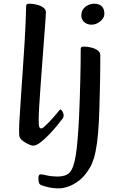

<svg xmlns="http://www.w3.org/2000/svg" viewBox="-20 -776 631 1040"><path d="M159.2 13Q154.3 13 143.1 8.9Q131.9 4.8 119.4 -2.4Q106.9 -9.6 97.5 -18.1Q88.1 -26.5 85.8 -35.1Q84.1 -40.1 83.8 -50.3Q83.5 -60.5 83.5 -78.1Q83.5 -98 85.9 -133.9Q88.2 -169.8 91.2 -216.7Q94.2 -263.6 97.9 -317.4Q101.5 -371.2 105.5 -428.4Q109.5 -485.7 112.9 -541.9Q116.2 -598.2 118.6 -649.5Q120.9 -700.7 121.6 -742.1Q121.6 -749.2 124.8 -752.6Q128 -756 138 -756Q158.3 -756 179 -750.8Q199.7 -745.7 214.2 -735.4Q228.7 -725 228.7 -709.2Q228.7 -700.7 225.9 -660.8Q223 -620.8 218.5 -562.3Q213.9 -503.8 209.1 -438Q204.3 -372.3 199.7 -309.8Q195.2 -247.3 192.3 -199.6Q189.5 -151.9 189.5 -131.3Q189.5 -97.5 192.7 -88.9Q195.9 -80.2 203.9 -80.2Q209.7 -80.2 222.5 -91.8Q235.3 -103.4 250.7 -119.6Q266 -135.9 279.2 -151.7Q292.3 -167.6 298.8 -175.4Q302.3 -179.3 303.7 -181Q305 -182.7 307.3 -182.7Q311.9 -182.7 318.3 -172.1Q324.7 -161.5 324.7 -150Q324.7 -140.8 319.2 -133.8Q308.5 -119 288.3 -94.7Q268.1 -70.4 244.3 -45.5Q220.5 -20.5 198 -3.8Q175.5 13 159.2 13ZM298.8 244.3Q268.5 244.3 240.9 237.9Q213.2 231.4 202.4 226.5Q193.3 222.2 190.7 212.7Q188.1 203.2 188.1 187.7Q188.1 177.1 191.5 172.6Q194.9 168.1 201.2 168.1Q206.2 168.1 233.9 174.2Q261.6 180.3 292.4 180.3Q312.8 180.3 329.6 175.1Q346.3 169.9 357.1 158.7Q367.8 147.4 376.2 124.6Q384.6 101.8 390.4 65.2Q396.2 28.7 400.6 -23.5Q405 -75.7 408.4 -145.7Q410.8 -192.6 412.1 -241.2Q413.5 -289.8 414.8 -337.4Q416.2 -385 416.7 -429Q417.2 -473.1 417.2 -509.8Q417.2 -516.9 420.2 -520.3Q423.2 -523.7 432.9 -523.7Q452.8 -523.7 473.9 -518.5Q495 -513.4 509.1 -503Q523.3 -492.7 523.3 -476.9Q523.3 -446.7 523.1 -411Q523 -375.4 522 -337.7Q521 -300 520.2 -261.7Q519.3 -223.3 518.3 -187.7Q517.3 -152.1 515.7 -120.7Q511.9 -47.7 505.1 0.6Q498.3 49 488.9 79.9Q479.5 110.7 468 130.4Q456.5 150.1 443.4 166.7Q424.2 191.5 398.6 209.1Q373 226.8 347 235.5Q321.1 244.3 298.8 244.3ZM476.7 -642.4Q459.9 -642.4 447.3 -648.8Q434.7 -655.2 427.6 -666.6Q420.5 -678 420.5 -691.6Q420.5 -712.9 430.8 -727Q441.2 -741 457.9 -748.5Q474.5 -756 491.9 -756Q505.8 -756 518 -750.7Q530.2 -745.5 537.8 -733.3Q545.3 -721.1 545.3 -700.4Q545.3 -686.1 534.9 -672.5Q524.5 -658.8 508.5 -650.6Q492.6 -642.4 476.7 -642.4Z"/></svg>

Font: Briem Hand Thin
Style: Regular
Weight: 100
Designer: Gunnlaugur SE Briem, Eben Sorkin
Foundry: Sorkin Type Co.
Version: Version 1.003